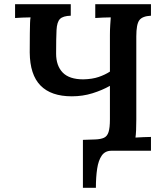

<svg xmlns="http://www.w3.org/2000/svg" viewBox="-20 -720 793 917"><path d="M376 177V-52L435 -54Q461 -55 476.5 -62Q492 -69 498.5 -89.5Q505 -110 505 -150V-310Q468 -289 421.5 -274.5Q375 -260 323 -260Q224 -260 173.5 -311.5Q123 -363 122 -469Q122 -527 122.5 -560Q123 -593 123.5 -610.5Q124 -628 126 -637Q109 -637 87 -636Q65 -635 52 -634V-700H318V-645Q281 -644 266.5 -629.5Q252 -615 250 -576.5Q248 -538 248 -464Q248 -406 279.5 -373.5Q311 -341 378 -341Q421 -342 451.5 -352.5Q482 -363 505 -378V-553Q505 -578 506.5 -601Q508 -624 509 -637Q493 -637 470.5 -636Q448 -635 435 -634V-700H701V-645Q660 -643 645.5 -623.5Q631 -604 631 -546V-149Q631 -122 630 -98.5Q629 -75 627 -63Q644 -64 666 -65Q688 -66 701 -66V0H512Q482 0 466 23Q450 46 444 86Q438 126 438 177Z"/></svg>

Font: Lora SemiBold
Style: Regular
Weight: 600
Designer: Olga Karpushina, Alexei Vanyashin (Cyrillic)
Foundry: Cyreal
Version: Version 3.011; ttfautohint (v1.8.4.7-5d5b)